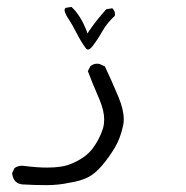

<svg xmlns="http://www.w3.org/2000/svg" viewBox="-20 -227 540 556"><path d="M338.4 119.1Q338.4 90.8 323.2 54.2Q302.2 3.9 283.7 -34.7L269 -41.5Q265.1 -42.5 261.2 -42.5Q250 -42.5 241.7 -35.2L234.4 -21Q247.6 14.2 267.6 60.1Q281.7 93.3 281.7 119.1Q281.7 131.8 278.8 143.1Q268.6 175.8 248.5 202.6Q228.5 230 185.5 247.6Q160.2 258.3 116.7 258.3Q87.4 258.3 49.3 253.4Q46.9 252.9 43.9 252.9Q31.7 252.9 22 259.8L15.1 274.4Q18.1 301.8 40 306.2Q43 307.1 46.9 307.1Q79.1 309.1 114.5 309.1Q149.9 309.1 180.7 302.2Q180.7 302.2 181.2 302.2Q212.4 297.4 234.4 286.6Q255.9 275.9 276.6 251Q297.4 226.1 312.7 200.2Q328.1 174.3 335.9 139.2Q338.4 129.9 338.4 119.1ZM167.5 -200.7Q167 -199.7 167 -197.3Q167 -194.8 169.2 -189Q171.4 -183.1 176.3 -175.3Q188.5 -157.7 200.7 -133.3Q212.9 -108.9 228 -87.9Q231.4 -83.5 234.9 -83.5Q240.2 -83.5 247.6 -92.8Q261.7 -110.8 275.4 -134.8Q289.1 -159.7 312.5 -181.2Q313 -183.6 313 -186Q313 -195.8 305.2 -203.1L287.6 -200.2Q257.3 -166 237.8 -137.2L233.4 -129.9L230.5 -138.2Q213.4 -182.6 187 -207L169.4 -204.1Z"/></svg>

Font: Bakudai
Style: Light
Weight: 300
Version: Version 1.48